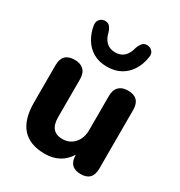

<svg xmlns="http://www.w3.org/2000/svg" viewBox="-180 -880 948 1013"><g transform="rotate(30 294.5 -373.5)"><path d="M294 -552Q245 -552 210 -572.5Q175 -593 154 -628Q133 -663 126 -704Q122 -727 133 -741Q144 -755 163 -757Q183 -758 193.5 -747Q204 -736 211 -715Q229 -639 294 -639Q359 -639 377 -715Q385 -736 395.5 -747Q406 -758 425 -757Q445 -755 456 -741Q467 -727 462 -704Q456 -663 435 -628Q414 -593 378.5 -572.5Q343 -552 294 -552ZM240 10Q56 10 56 -197V-424Q56 -499 131 -499Q166 -499 185.5 -480Q205 -461 205 -424V-193Q205 -104 281 -104Q325 -104 353 -135Q381 -166 381 -217V-424Q381 -461 400.5 -480Q420 -499 455 -499Q529 -499 529 -424V-67Q529 8 458 8Q385 8 385 -67V-68Q336 10 240 10Z"/></g></svg>

Font: Chiron GoRound TC
Style: Bold
Weight: 700
Designer: Ryoko NISHIZUKA 西塚涼子 (kana, bopomofo & ideographs); Paul D. Hunt (Latin, Greek & Cyrillic); Sandoll Communications 산돌커뮤니
Foundry: Adobe
Version: Version 1.000;hotconv 1.1.1;makeotfexe 2.6.0